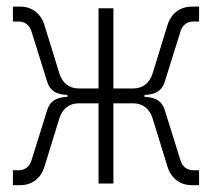

<svg xmlns="http://www.w3.org/2000/svg" viewBox="-20 -542 626 567"><path d="M18.1 4.9H39.1C74.2 4.9 100.6 -15.1 111.3 -49.8L155.3 -192.4C164.1 -220.7 184.6 -236.8 211.9 -236.8H271V0H314.9V-236.8H374C401.4 -236.8 421.9 -220.7 430.7 -192.4L474.6 -49.8C485.4 -15.1 511.7 4.9 546.9 4.9H567.9V-39.1H551.8C532.7 -39.1 519 -49.3 513.2 -67.9L466.8 -216.3C458.5 -243.2 440.4 -254.9 406.7 -255.9V-261.7C440.4 -262.7 458.5 -274.4 466.8 -301.3L513.2 -449.7C519 -468.3 532.7 -478.5 551.8 -478.5H567.9V-522.5H546.9C511.7 -522.5 485.4 -502.4 474.6 -467.8L430.7 -325.2C421.9 -296.9 401.4 -280.8 374 -280.8H314.9V-517.6H271V-280.8H211.9C184.6 -280.8 164.1 -296.9 155.3 -325.2L111.3 -467.8C100.6 -502.4 74.2 -522.5 39.1 -522.5H18.1V-478.5H34.2C53.2 -478.5 66.9 -468.3 72.8 -449.7L119.1 -301.3C127.4 -274.4 145.5 -262.7 179.2 -261.7V-255.9C145.5 -254.9 127.4 -243.2 119.1 -216.3L72.8 -67.9C66.9 -49.3 53.2 -39.1 34.2 -39.1H18.1Z"/></svg>

Font: Cascadia Mono PL ExtraLight
Style: Regular
Weight: 200
Monospace: yes
Designer: Aaron Bell
Foundry: Saja Typeworks
Version: Version 2404.023